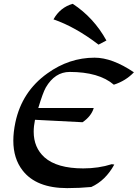

<svg xmlns="http://www.w3.org/2000/svg" viewBox="-20 -969 717 999"><path d="M329.6 9.8Q168.9 9.8 97.7 -82Q49.3 -144 49.3 -237.3Q49.3 -281.2 60.1 -332.5Q94.2 -492.7 226.1 -586.9Q339.8 -668.9 472.2 -668.9Q564 -668.9 676.8 -592.8Q633.8 -547.9 572.3 -528.3Q494.6 -594.7 342.8 -594.7Q265.6 -594.7 218.3 -513.7Q203.1 -486.8 179.2 -407.2H467.8Q455.1 -364.3 409.7 -333L162.1 -345.7Q155.3 -312.5 155.3 -283.7Q155.3 -201.2 211.4 -150.4Q276.4 -92.8 413.1 -92.8Q492.7 -92.8 561.5 -114.7L574.7 -112.8Q529.3 -29.8 455.1 3.9Q394.5 9.8 329.6 9.8ZM492.7 -736.8Q372.1 -829.1 258.3 -868.2Q292.5 -930.2 358.4 -949.2Q468.3 -877 533.7 -758.3Z"/></svg>

Font: Balgruf
Style: Italic
Weight: 500
Italic angle: -12°
Designer: Paul James Miller
Foundry: High-Logic / Made with FontCreator
Version: Version 1.201;March 28, 2021;FontCreator 13.0.0.2683 64-bit